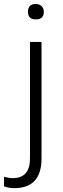

<svg xmlns="http://www.w3.org/2000/svg" viewBox="-71 -741 319 974"><path d="M110.8 -720.7Q128.9 -720.7 140.1 -709.5Q151.4 -698.2 151.4 -681.2Q151.4 -642.6 110.8 -642.6Q70.8 -642.6 70.8 -681.2Q70.8 -720.7 110.8 -720.7ZM81.1 -528.3H139.6V63Q139.6 213.4 1 213.4Q-27.3 213.4 -50.8 204.1L-50.3 155.8Q-25.4 162.6 -6.3 162.6Q81.1 162.6 81.1 63Z"/></svg>

Font: Mardoto Light
Style: Regular
Weight: 400
Designer: Christian Robertson, Vahan Hovhannisyan
Foundry: Google
Version: Version 1.000